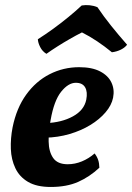

<svg xmlns="http://www.w3.org/2000/svg" viewBox="-20 -734 525 763"><path d="M181.6 9Q125.6 9 91.4 -11.2Q57.2 -31.4 41 -65.7Q24.7 -100 23.1 -142Q21.5 -184.1 30 -227.8Q45.5 -304.5 84.1 -357.9Q122.7 -411.4 177.3 -439.2Q232 -467 294.7 -467Q345.7 -467 377.9 -450.2Q410 -433.5 422.9 -405.9Q435.9 -378.3 429.4 -345.6Q423.4 -315.7 399.5 -287.7Q375.6 -259.6 339.1 -237.3Q302.5 -214.9 256.4 -201.4Q210.3 -187.8 159.5 -186.8L162.5 -244.7Q225.3 -247.1 269.8 -271.6Q314.4 -296 322.8 -337.8Q328.8 -368.8 318.3 -386.9Q307.8 -405 281.3 -405Q251.4 -405 222.9 -369.3Q194.5 -333.7 181.1 -256.7Q172.5 -212 173.3 -171.6Q174 -131.1 191.3 -106.2Q208.6 -81.3 249.2 -81.3Q277.9 -81.3 305.5 -92.7Q333.1 -104.1 356 -124.2Q365.5 -111.9 370 -98.6Q374.5 -85.4 374.9 -67.5Q336.1 -31.3 290.5 -11.1Q244.9 9 181.6 9ZM164.5 -520.1Q148.6 -529.6 139.8 -546.8Q131.1 -564 130.4 -578.1Q160.5 -597.1 191.5 -619.6Q222.4 -642.2 251.6 -666Q280.7 -689.8 304.7 -712.3Q320.4 -714.8 336.7 -713.1Q353 -711.4 367.3 -705.3Q391.8 -668.8 420.8 -632.7Q449.7 -596.6 485 -556.3Q476.3 -544.7 460.2 -536.7Q444.1 -528.7 424.7 -526.3Q396.7 -549.3 366.2 -569.8Q335.6 -590.3 305.7 -605.2Q282.7 -593.7 257.4 -579.1Q232 -564.6 208 -549.3Q183.9 -534 164.5 -520.1Z"/></svg>

Font: Vollkorn
Style: Italic
Weight: 400
Italic angle: -11°
Designer: Friedrich Althausen
Foundry: Friedrich Althausen
Version: Version 5.001